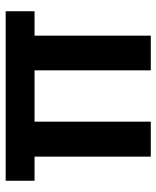

<svg xmlns="http://www.w3.org/2000/svg" viewBox="44 -608 563 692"><g transform="rotate(-90 326.0 -261.5)"><path d="M108 0V-419H21V-523H632V-419H544V0H419V-419H234V0Z"/></g></svg>

Font: Bricolage Grotesque 12pt SemiBold
Style: Regular
Weight: 600
Designer: Mathieu Triay
Foundry: Atelier Triay
Version: Version 1.001; ttfautohint (v1.8.4.7-5d5b);gftools[0.9.33.de